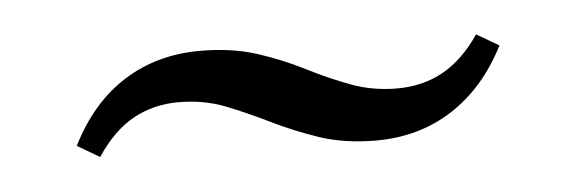

<svg xmlns="http://www.w3.org/2000/svg" viewBox="-25 -314 601 201"><g transform="rotate(-5 275.0 -214.0)"><path d="M364.5 -158.9Q331.5 -158.9 305.2 -167.7Q279 -176.6 256 -187.9Q233.1 -199.2 210.5 -208.1Q187.9 -216.9 161.3 -216.9Q135.5 -216.9 114.1 -205.2Q92.7 -193.5 75 -166.9L51.6 -180.6Q73.4 -224.2 108.5 -246.4Q143.5 -268.5 188.7 -268.5Q221.8 -268.5 248 -260.1Q274.2 -251.6 297.2 -239.9Q320.2 -228.2 342.7 -219.8Q365.3 -211.3 391.1 -211.3Q418.5 -211.3 439.9 -223.4Q461.3 -235.5 478.2 -260.5L501.6 -246.8Q479.8 -204 444.8 -181.5Q409.7 -158.9 364.5 -158.9Z"/></g></svg>

Font: Playfair 5pt SemiExpanded Light Light
Style: Italic
Weight: 300
Italic angle: -15.6°
Version: Version 2.203